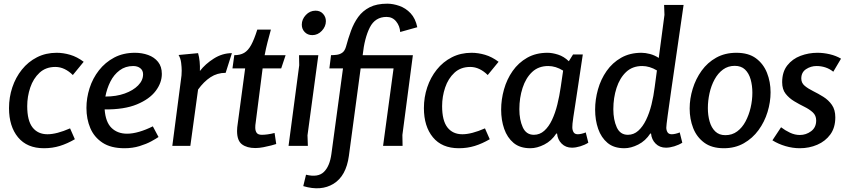

<svg xmlns="http://www.w3.org/2000/svg" viewBox="-20 -793 4598 1044"><path d="M376 -385Q355 -406 331 -417.5Q307 -429 281 -429Q229 -429 195 -397.5Q161 -366 144.5 -317Q128 -268 128 -216Q128 -137 157 -100Q186 -63 238 -63Q288 -63 361 -95L387 -36Q346 -12 305.5 0.5Q265 13 219 13Q127 13 78 -46.5Q29 -106 29 -205Q29 -264 47 -318Q65 -372 99 -414.5Q133 -457 181 -481.5Q229 -506 288 -506Q324 -506 361.5 -495Q399 -484 435 -457Z M714 -506Q752 -506 785.5 -494Q819 -482 839.5 -456.5Q860 -431 860 -391Q860 -343 826.5 -298.5Q793 -254 724.5 -225.5Q656 -197 549 -198Q554 -129 586.5 -97.5Q619 -66 671 -66Q701 -66 737 -76.5Q773 -87 811 -106L842 -48Q829 -39 802.5 -24.5Q776 -10 738.5 1.5Q701 13 657 13Q583 13 537.5 -17Q492 -47 471 -96.5Q450 -146 450 -206Q450 -260 467 -313.5Q484 -367 518 -410.5Q552 -454 601 -480Q650 -506 714 -506ZM704 -434Q662 -434 630.5 -410.5Q599 -387 580 -349Q561 -311 553 -268Q612 -268 658 -284.5Q704 -301 731 -328.5Q758 -356 758 -389Q758 -410 743 -422Q728 -434 704 -434Z M1057 -504Q1063 -484 1065.5 -458.5Q1068 -433 1067 -407Q1096 -445 1142.5 -474.5Q1189 -504 1241 -504L1207 -397Q1161 -397 1124.5 -373Q1088 -349 1057 -306L1015 0H917L964 -360Q966 -371 967 -383.5Q968 -396 968 -409Q968 -427 965 -451.5Q962 -476 951 -494Z M1453 -632Q1443 -596 1434.5 -563Q1426 -530 1419 -493H1533L1509 -421H1408L1370 -124Q1369 -120 1368.5 -112.5Q1368 -105 1368 -99Q1368 -82 1375.5 -71Q1383 -60 1404 -60Q1418 -60 1436 -62.5Q1454 -65 1473 -70L1482 -10Q1474 -7 1454.5 -2Q1435 3 1412 7.5Q1389 12 1368 12Q1323 12 1296 -8Q1269 -28 1269 -81Q1269 -89 1270 -100.5Q1271 -112 1272 -116L1313 -421H1244L1254 -493Q1286 -493 1307.5 -505.5Q1329 -518 1345.5 -548Q1362 -578 1379 -632Z M1752 -678Q1752 -649 1730 -625.5Q1708 -602 1678 -602Q1653 -602 1637 -618.5Q1621 -635 1621 -659Q1621 -688 1643 -711.5Q1665 -735 1696 -735Q1721 -735 1736.5 -718Q1752 -701 1752 -678ZM1711 -493 1652 -57 1654 0H1549L1607 -438L1606 -493Z M1644 157Q1709 173 1741 142Q1773 111 1782 44L1845 -421H1771L1780 -493Q1794 -493 1810.5 -495Q1827 -497 1840.5 -506Q1854 -515 1861 -538Q1873 -583 1888.5 -625.5Q1904 -668 1928 -701Q1952 -734 1990 -753.5Q2028 -773 2086 -773Q2117 -773 2151.5 -761Q2186 -749 2212.5 -721Q2239 -693 2249 -645L2156 -619Q2154 -652 2134 -676.5Q2114 -701 2082 -701Q2020 -701 1991 -644Q1962 -587 1952 -493H2225L2168 -59L2169 0H2063L2120 -421H1941L1877 55Q1862 164 1794 206Q1726 248 1629 219Z M2632 -385Q2611 -406 2587 -417.5Q2563 -429 2537 -429Q2485 -429 2451 -397.5Q2417 -366 2400.5 -317Q2384 -268 2384 -216Q2384 -137 2413 -100Q2442 -63 2494 -63Q2544 -63 2617 -95L2643 -36Q2602 -12 2561.5 0.5Q2521 13 2475 13Q2383 13 2334 -46.5Q2285 -106 2285 -205Q2285 -264 2303 -318Q2321 -372 2355 -414.5Q2389 -457 2437 -481.5Q2485 -506 2544 -506Q2580 -506 2617.5 -495Q2655 -484 2691 -457Z M3096 -497H3149Q3134 -397 3124 -330Q3114 -263 3107.5 -221Q3101 -179 3097.5 -156Q3094 -133 3093 -121Q3092 -109 3092 -101Q3092 -86 3098.5 -74.5Q3105 -63 3122 -63Q3131 -63 3143.5 -66Q3156 -69 3165 -73L3179 -17Q3160 -5 3135.5 2.5Q3111 10 3090 10Q3056 10 3034 -12Q3012 -34 3009 -67H3005Q2979 -27 2939.5 -7Q2900 13 2864 13Q2807 13 2772.5 -16Q2738 -45 2721.5 -92.5Q2705 -140 2705 -197Q2705 -252 2720.5 -307Q2736 -362 2767.5 -407Q2799 -452 2846.5 -479Q2894 -506 2957 -506Q2983 -506 3014.5 -496Q3046 -486 3073 -460ZM2804 -199Q2804 -142 2822.5 -101Q2841 -60 2883 -60Q2915 -60 2939.5 -82Q2964 -104 2981.5 -141Q2999 -178 3010.5 -224.5Q3022 -271 3029 -320L3042 -409Q3002 -434 2961 -434Q2908 -434 2873.5 -401.5Q2839 -369 2821.5 -315Q2804 -261 2804 -199Z M3593 -712 3591 -766H3697Q3678 -633 3661 -517Q3644 -401 3631 -310.5Q3618 -220 3610.5 -165Q3603 -110 3603 -99Q3603 -85 3609.5 -74Q3616 -63 3633 -63Q3642 -63 3654.5 -66Q3667 -69 3676 -73L3690 -17Q3671 -5 3646.5 2.5Q3622 10 3601 10Q3567 10 3545 -12Q3523 -34 3520 -67H3516Q3490 -27 3450.5 -7Q3411 13 3375 13Q3318 13 3283.5 -16Q3249 -45 3232.5 -92.5Q3216 -140 3216 -197Q3216 -252 3231.5 -307Q3247 -362 3278.5 -407Q3310 -452 3357.5 -479Q3405 -506 3468 -506Q3489 -506 3514 -499.5Q3539 -493 3562 -478ZM3315 -199Q3315 -142 3333.5 -101Q3352 -60 3394 -60Q3426 -60 3450.5 -82Q3475 -104 3493 -141Q3511 -178 3522.5 -224.5Q3534 -271 3540 -320L3552 -410Q3512 -434 3472 -434Q3419 -434 3384.5 -401.5Q3350 -369 3332.5 -315Q3315 -261 3315 -199Z M3916 13Q3850 13 3809 -17.5Q3768 -48 3749 -97Q3730 -146 3730 -203Q3730 -256 3746.5 -310Q3763 -364 3795 -408.5Q3827 -453 3874.5 -479.5Q3922 -506 3984 -506Q4050 -506 4090.5 -476Q4131 -446 4150.5 -397Q4170 -348 4170 -291Q4170 -238 4153.5 -184Q4137 -130 4104.5 -85.5Q4072 -41 4024.5 -14Q3977 13 3916 13ZM3924 -58Q3961 -58 3988.5 -78.5Q4016 -99 4034 -133Q4052 -167 4061.5 -207.5Q4071 -248 4071 -289Q4071 -328 4061.5 -361.5Q4052 -395 4031 -415Q4010 -435 3975 -435Q3939 -435 3911.5 -415Q3884 -395 3865.5 -361Q3847 -327 3838 -286Q3829 -245 3829 -205Q3829 -166 3838.5 -132.5Q3848 -99 3869 -78.5Q3890 -58 3924 -58Z M4511 -403Q4491 -419 4468 -426.5Q4445 -434 4420 -434Q4389 -434 4363 -417Q4337 -400 4337 -366Q4337 -342 4355.5 -326.5Q4374 -311 4401.5 -297.5Q4429 -284 4457 -266.5Q4485 -249 4503.5 -222.5Q4522 -196 4522 -155Q4522 -99 4495 -62Q4468 -25 4424 -6Q4380 13 4329 13Q4290 13 4251 1.5Q4212 -10 4180 -30L4227 -101Q4249 -84 4275.5 -71.5Q4302 -59 4329 -59Q4363 -59 4390.5 -79.5Q4418 -100 4418 -138Q4418 -165 4399.5 -182Q4381 -199 4353.5 -212.5Q4326 -226 4298.5 -242.5Q4271 -259 4252 -283Q4233 -307 4233 -346Q4233 -402 4261 -437.5Q4289 -473 4333 -489.5Q4377 -506 4425 -506Q4458 -506 4492 -498Q4526 -490 4553 -474Z"/></svg>

Font: Rosario SemiBold
Style: Italic
Weight: 600
Italic angle: -8.05°
Designer: Hector Gatti
Foundry: Omnibus Type
Version: Version 1.101; ttfautohint (v1.8.1.43-b0c9)